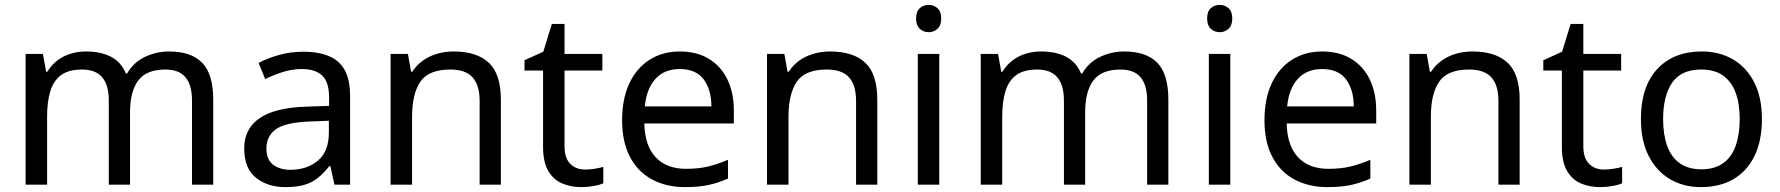

<svg xmlns="http://www.w3.org/2000/svg" viewBox="-20 -757 7296 787"><path d="M85 0V-536H156L169 -463H174Q191 -491 215.5 -509.5Q240 -528 270 -537Q300 -546 332 -546Q394 -546 435.5 -524Q477 -502 496 -456H501Q528 -502 574.5 -524Q621 -546 673 -546Q764 -546 809 -499.5Q854 -453 854 -349V0H767V-345Q767 -408 740.5 -440Q714 -472 658 -472Q580 -472 546.5 -427Q513 -382 513 -296V0H426V-345Q426 -408 399 -440Q372 -472 316 -472Q262 -472 231 -449.5Q200 -427 186.5 -384Q173 -341 173 -278V0Z M1150 10Q1077 10 1029 -28.5Q981 -67 981 -149Q981 -229 1044 -272.5Q1107 -316 1238 -320L1329 -323V-355Q1329 -422 1300 -448Q1271 -474 1218 -474Q1176 -474 1138 -461.5Q1100 -449 1067 -433L1040 -499Q1075 -518 1123 -531.5Q1171 -545 1223 -545Q1321 -545 1368 -502Q1415 -459 1415 -365V0H1351L1334 -76H1330Q1307 -47 1282.5 -27.5Q1258 -8 1226.5 1Q1195 10 1150 10ZM1170 -61Q1238 -61 1283 -98.5Q1328 -136 1328 -214V-262L1249 -259Q1149 -255 1110.5 -227Q1072 -199 1072 -148Q1072 -103 1099.5 -82Q1127 -61 1170 -61Z M1581 0V-536H1652L1665 -463H1670Q1688 -491 1714.5 -509.5Q1741 -528 1773 -537Q1805 -546 1839 -546Q1935 -546 1984 -499.5Q2033 -453 2033 -349V0H1946V-343Q1946 -408 1917 -440Q1888 -472 1826 -472Q1737 -472 1703 -422Q1669 -372 1669 -278V0Z M2363 10Q2321 10 2285.5 -4.5Q2250 -19 2228 -55Q2206 -91 2206 -156V-468H2130V-510L2207 -545L2242 -659H2294V-536H2449V-468H2294V-158Q2294 -109 2317.5 -85.5Q2341 -62 2378 -62Q2398 -62 2419 -65.5Q2440 -69 2453 -73V-6Q2439 1 2413 5.5Q2387 10 2363 10Z M2788 10Q2712 10 2653.5 -21Q2595 -52 2562.5 -113.5Q2530 -175 2530 -264Q2530 -352 2559.5 -415Q2589 -478 2642.5 -512Q2696 -546 2767 -546Q2836 -546 2885.5 -516Q2935 -486 2961.5 -431.5Q2988 -377 2988 -304V-251H2621Q2623 -160 2667.5 -112.5Q2712 -65 2792 -65Q2843 -65 2882.5 -74.5Q2922 -84 2964 -102V-25Q2923 -7 2883 1.5Q2843 10 2788 10ZM2623 -321H2896Q2896 -389 2864.5 -431.5Q2833 -474 2766 -474Q2703 -474 2666.5 -433.5Q2630 -393 2623 -321Z M3124 0V-536H3195L3208 -463H3213Q3231 -491 3257.5 -509.5Q3284 -528 3316 -537Q3348 -546 3382 -546Q3478 -546 3527 -499.5Q3576 -453 3576 -349V0H3489V-343Q3489 -408 3460 -440Q3431 -472 3369 -472Q3280 -472 3246 -422Q3212 -372 3212 -278V0Z M3742 0V-536H3830V0ZM3787 -625Q3765 -625 3750 -639Q3735 -653 3735 -681Q3735 -710 3750 -723.5Q3765 -737 3787 -737Q3807 -737 3822.5 -723.5Q3838 -710 3838 -681Q3838 -653 3822.5 -639Q3807 -625 3787 -625Z M4000 0V-536H4071L4084 -463H4089Q4106 -491 4130.5 -509.5Q4155 -528 4185 -537Q4215 -546 4247 -546Q4309 -546 4350.5 -524Q4392 -502 4411 -456H4416Q4443 -502 4489.5 -524Q4536 -546 4588 -546Q4679 -546 4724 -499.5Q4769 -453 4769 -349V0H4682V-345Q4682 -408 4655.5 -440Q4629 -472 4573 -472Q4495 -472 4461.5 -427Q4428 -382 4428 -296V0H4341V-345Q4341 -408 4314 -440Q4287 -472 4231 -472Q4177 -472 4146 -449.5Q4115 -427 4101.5 -384Q4088 -341 4088 -278V0Z M4935 0V-536H5023V0ZM4980 -625Q4958 -625 4943 -639Q4928 -653 4928 -681Q4928 -710 4943 -723.5Q4958 -737 4980 -737Q5000 -737 5015.5 -723.5Q5031 -710 5031 -681Q5031 -653 5015.5 -639Q5000 -625 4980 -625Z M5421 10Q5345 10 5286.5 -21Q5228 -52 5195.5 -113.5Q5163 -175 5163 -264Q5163 -352 5192.5 -415Q5222 -478 5275.5 -512Q5329 -546 5400 -546Q5469 -546 5518.5 -516Q5568 -486 5594.5 -431.5Q5621 -377 5621 -304V-251H5254Q5256 -160 5300.5 -112.5Q5345 -65 5425 -65Q5476 -65 5515.5 -74.5Q5555 -84 5597 -102V-25Q5556 -7 5516 1.5Q5476 10 5421 10ZM5256 -321H5529Q5529 -389 5497.5 -431.5Q5466 -474 5399 -474Q5336 -474 5299.5 -433.5Q5263 -393 5256 -321Z M5757 0V-536H5828L5841 -463H5846Q5864 -491 5890.5 -509.5Q5917 -528 5949 -537Q5981 -546 6015 -546Q6111 -546 6160 -499.5Q6209 -453 6209 -349V0H6122V-343Q6122 -408 6093 -440Q6064 -472 6002 -472Q5913 -472 5879 -422Q5845 -372 5845 -278V0Z M6539 10Q6497 10 6461.5 -4.5Q6426 -19 6404 -55Q6382 -91 6382 -156V-468H6306V-510L6383 -545L6418 -659H6470V-536H6625V-468H6470V-158Q6470 -109 6493.5 -85.5Q6517 -62 6554 -62Q6574 -62 6595 -65.5Q6616 -69 6629 -73V-6Q6615 1 6589 5.5Q6563 10 6539 10Z M6952 10Q6881 10 6825.5 -22.5Q6770 -55 6738 -117.5Q6706 -180 6706 -269Q6706 -402 6773 -474Q6840 -546 6955 -546Q7028 -546 7083.5 -513.5Q7139 -481 7170.5 -419.5Q7202 -358 7202 -269Q7202 -180 7171.5 -117.5Q7141 -55 7085 -22.5Q7029 10 6952 10ZM6954 -63Q7008 -63 7043 -88Q7078 -113 7094.5 -159.5Q7111 -206 7111 -269Q7111 -333 7094 -378Q7077 -423 7042.5 -447.5Q7008 -472 6953 -472Q6871 -472 6834 -418Q6797 -364 6797 -269Q6797 -206 6813.5 -159.5Q6830 -113 6865 -88Q6900 -63 6954 -63Z"/></svg>

Font: Noto Sans Symbols
Style: Regular
Weight: 400
Designer: Monotype Design Team
Foundry: Monotype Imaging Inc.
Version: Version 2.002